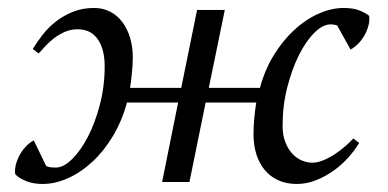

<svg xmlns="http://www.w3.org/2000/svg" viewBox="-20 -455 970 480"><path d="M433.1 -235.4 472.7 -430.2H542L502 -235.4H629.9Q641.6 -279.3 663.8 -315.9Q686 -352.5 714.6 -379.2Q743.2 -405.8 775.6 -420.4Q808.1 -435.1 839.4 -435.1Q862.8 -435.1 878.2 -429Q893.6 -422.9 902.8 -415.5Q904.3 -406.2 901.9 -394.5Q899.4 -382.8 893.6 -371.1Q887.7 -359.4 878.2 -348.6Q868.7 -337.9 856.4 -331.1L822.8 -391.6Q819.3 -392.6 815.4 -393.3Q811.5 -394 806.2 -394Q787.1 -394 766.1 -373.3Q745.1 -352.5 727.5 -317.6Q710 -282.7 698.2 -236.8Q686.5 -190.9 686.5 -141.1Q686.5 -116.7 693.4 -99.4Q700.2 -82 710.9 -70.6Q721.7 -59.1 734.9 -53.7Q748 -48.3 760.7 -48.3Q774.4 -48.3 789.3 -54.7Q804.2 -61 818.1 -70.3Q832 -79.6 844 -90.1Q856 -100.6 863.3 -108.9L877.9 -97.7Q867.2 -79.6 850.8 -61.3Q834.5 -43 814 -28.3Q793.5 -13.7 770 -4.4Q746.6 4.9 722.2 4.9Q695.8 4.9 675.5 -4.4Q655.3 -13.7 641.6 -30.3Q627.9 -46.9 620.8 -69.6Q613.8 -92.3 613.8 -119.1Q613.8 -138.2 615.5 -157.5Q617.2 -176.8 620.6 -198.7H494.1L453.6 0H385.3L425.3 -198.7H297.4Q284.7 -151.9 262 -114.3Q239.3 -76.7 210.7 -50.3Q182.1 -23.9 149.9 -9.5Q117.7 4.9 86.4 4.9Q63 4.9 44.9 -2.4Q26.9 -9.8 18.1 -19.5Q16.6 -28.8 19 -40.5Q21.5 -52.2 27.3 -64Q33.2 -75.7 42.5 -86.4Q51.8 -97.2 64.5 -104L95.2 -40.5Q99.6 -37.6 105.5 -36.9Q111.3 -36.1 119.6 -36.1Q138.7 -36.1 159.9 -56.9Q181.2 -77.6 199.5 -112.5Q217.8 -147.5 229.7 -193.4Q241.7 -239.3 241.7 -289.1Q241.7 -313 236.6 -330.6Q231.4 -348.1 222.4 -359.6Q213.4 -371.1 201.2 -376.5Q189 -381.8 174.3 -381.8Q157.2 -381.8 142.6 -375.5Q127.9 -369.1 115.7 -359.9Q103.5 -350.6 93.8 -340.1Q84 -329.6 76.7 -321.3L62 -332.5Q72.8 -350.6 87.2 -368.9Q101.6 -387.2 120.6 -401.9Q139.6 -416.5 163.1 -425.8Q186.5 -435.1 215.3 -435.1Q237.3 -435.1 255.4 -425.8Q273.4 -416.5 285.9 -399.9Q298.3 -383.3 305.2 -360.6Q312 -337.9 312 -311Q312 -301.3 311.3 -291Q310.5 -280.8 309.6 -270.5Q308.6 -260.3 307.4 -251.2Q306.2 -242.2 305.2 -235.4Z"/></svg>

Font: PT Astra Serif
Style: Italic
Weight: 400
Italic angle: -16°
Designer: A.Korolkova, I. Chaeva
Foundry: ParaType Ltd
Version: Version 1.001